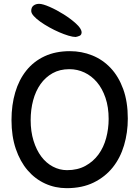

<svg xmlns="http://www.w3.org/2000/svg" viewBox="-20 -972 727 1002"><path d="M328 10Q268 10 215.5 -14Q163 -38 124 -83.5Q85 -129 62.5 -195Q40 -261 40 -345Q40 -424 59.5 -490Q79 -556 117.5 -604Q156 -652 213 -678.5Q270 -705 345 -705Q406 -705 461 -683Q516 -661 557.5 -617Q599 -573 623 -507Q647 -441 647 -353Q647 -280 627.5 -214Q608 -148 568.5 -98.5Q529 -49 469 -19.5Q409 10 328 10ZM330 -84Q385 -84 426 -106.5Q467 -129 494 -166Q521 -203 534 -251.5Q547 -300 547 -351Q547 -413 530.5 -461.5Q514 -510 486 -543Q458 -576 421 -593.5Q384 -611 342 -611Q292 -611 254.5 -590Q217 -569 191.5 -533Q166 -497 153 -448.5Q140 -400 140 -345Q140 -286 155 -237.5Q170 -189 195.5 -155Q221 -121 256 -102.5Q291 -84 330 -84ZM375 -779Q360 -779 337 -786Q314 -793 288.5 -804Q263 -815 237 -829.5Q211 -844 190 -859Q169 -874 156 -888.5Q143 -903 143 -915Q143 -934 155 -943Q167 -952 184 -952Q203 -952 239.5 -936Q276 -920 312.5 -897Q349 -874 376.5 -849Q404 -824 406 -805Q406 -790 396 -785.5Q386 -781 375 -779Z"/></svg>

Font: Sniglet
Style: Regular
Weight: 400
Designer: Haley Fiege
Foundry: Haley Fiege, Pablo Impallari, Brenda Gallo
Version: Version 2.000; ttfautohint (v0.95) -l 8 -r 50 -G 200 -x 14 -